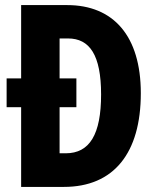

<svg xmlns="http://www.w3.org/2000/svg" viewBox="-20 -734 616 754"><path d="M244 -714H63V-426H6V-313H63V0H231C427 0 533 -133 533 -368C533 -593 425 -714 244 -714ZM247 -583C332 -583 377 -518 377 -363C377 -206 332 -132 238 -132H214V-313H280V-426H214V-583Z"/></svg>

Font: Noto Sans Kannada ExtraCondensed ExtraBold
Style: Regular
Weight: 800
Width: 2
Designer: Jelle Bosma - Monotype Design Team
Foundry: Monotype Imaging Inc.
Version: Version 2.005